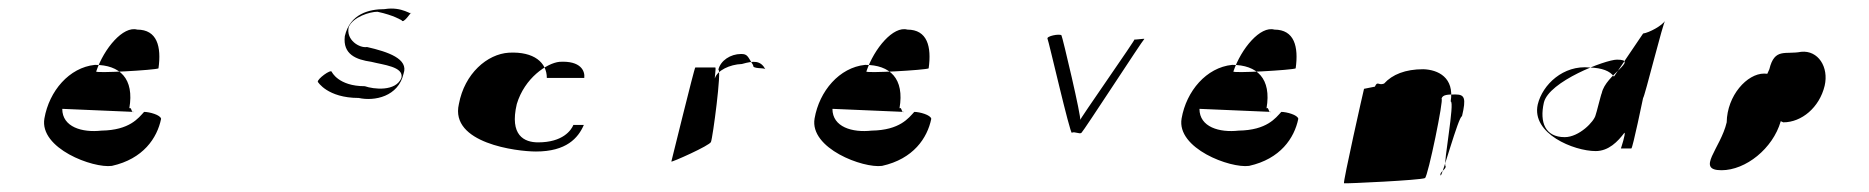

<svg xmlns="http://www.w3.org/2000/svg" viewBox="-20 -419 4293 441"><path d="M82 -147C70 -78 194 -32 237 -38C309 -54 341 -102 350 -146C349 -155 323 -162 311 -162C298 -148 278 -120 213 -119C169 -114 123 -127 123 -169L287 -162C282 -158 282 -175 277 -170C289 -239 255 -270 198 -270C139 -264 93 -210 82 -147ZM201 -255C219 -308 263 -360 295 -351C341 -351 351 -312 344 -262C337 -258 195 -250 201 -255Z M710 -231C710 -231 732 -194 804 -194C840 -186 895 -197 907 -250C919 -284 871 -300 823 -311C806 -308 774 -327 781 -357C791 -380 829 -392 847 -392C885 -384 903 -372 903 -372C906 -364 924 -390 924 -390C927 -382 905 -405 863 -398C829 -398 784 -388 772 -336C767 -294 798 -282 833 -277C860 -270 908 -266 902 -240C889 -208 838 -214 818 -221C757 -221 742 -254 742 -254C740 -261 708 -237 710 -231Z M1034 -180C1013 -90 1167 -71 1211 -71C1281 -71 1308 -102 1321 -132C1323 -132 1297 -132 1297 -132C1292 -120 1273 -92 1216 -92C1184 -92 1150 -108 1167 -180C1185 -240 1236 -274 1265 -277C1314 -280 1324 -256 1322 -240H1236C1236 -275 1207 -301 1149 -298C1099 -295 1047 -250 1034 -180Z M1522 -48C1521 -45 1611 -85 1613 -93C1617 -102 1638 -259 1630 -259C1635 -280 1658 -295 1682 -295C1697 -295 1697 -290 1710 -269C1708 -260 1735 -264 1738 -260C1727 -280 1712 -280 1684 -272C1656 -271 1627 -257 1622 -239C1621 -238 1625 -264 1623 -264H1577C1575 -264 1523 -51 1522 -48Z M1851 -147C1839 -78 1963 -32 2006 -38C2078 -54 2110 -102 2119 -146C2118 -155 2092 -162 2080 -162C2067 -148 2047 -120 1982 -119C1938 -114 1892 -127 1892 -169L2056 -162C2051 -158 2051 -175 2046 -170C2058 -239 2024 -270 1967 -270C1908 -264 1862 -210 1851 -147ZM1970 -255C1988 -308 2032 -360 2064 -351C2110 -351 2120 -312 2113 -262C2106 -258 1964 -250 1970 -255Z M2386 -330C2388 -328 2438 -110 2442 -114C2447 -118 2460 -110 2464 -114C2469 -118 2604 -326 2608 -329C2613 -332 2582 -326 2586 -329C2591 -332 2456 -140 2461 -143C2465 -146 2420 -336 2418 -338C2413 -342 2383 -336 2386 -330Z M2694 -147C2682 -78 2806 -32 2849 -38C2921 -54 2953 -102 2962 -146C2961 -155 2935 -162 2923 -162C2910 -148 2890 -120 2825 -119C2781 -114 2735 -127 2735 -169L2899 -162C2894 -158 2894 -175 2889 -170C2901 -239 2867 -270 2810 -270C2751 -264 2705 -210 2694 -147ZM2813 -255C2831 -308 2875 -360 2907 -351C2953 -351 2963 -312 2956 -262C2949 -258 2807 -250 2813 -255Z M3113 -215C3112 -212 3064 1 3067 2C3071 3 3243 -5 3253 -10C3260 -14 3297 -194 3291 -192C3293 -202 3306 -202 3323 -202C3344 -202 3348 -194 3338 -152C3330 -152 3292 -12 3289 -16C3285 -24 3304 -31 3300 -38C3295 -43 3322 -186 3312 -186C3321 -241 3283 -259 3249 -260C3208 -260 3178 -248 3159 -227C3146 -222 3144 -234 3138 -220Z M3512 -179C3497 -112 3595 -72 3645 -72C3675 -72 3696 -94 3711 -114C3715 -114 3703 -78 3703 -78H3727C3730 -78 3754 -194 3754 -194C3757 -194 3801 -372 3805 -372C3798 -360 3768 -344 3754 -342L3687 -243C3678 -256 3660 -263 3631 -264C3571 -270 3523 -225 3512 -179ZM3526 -183C3537 -232 3668 -282 3694 -282C3746 -282 3668 -248 3659 -205C3658 -205 3646 -156 3645 -155C3642 -140 3607 -104 3574 -104C3529 -104 3516 -138 3526 -183Z M3946 -138C3932 -78 3874 -28 3934 -28C3990 -28 4052 -78 4070 -140C4084 -201 4084 -250 4032 -250C3993 -250 3947 -200 3946 -138ZM4044 -260C4018 -208 4036 -153 4076 -138C4118 -138 4159 -172 4171 -222C4181 -265 4156 -304 4117 -300C4081 -293 4056 -310 4044 -260Z"/></svg>

Font: pokerface
Style: oblique
Weight: 400
Version: Version 1